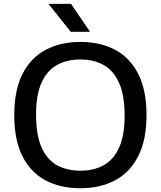

<svg xmlns="http://www.w3.org/2000/svg" viewBox="-20 -967 834 996"><path d="M397 9.5Q293.5 9.5 216.2 -31.5Q139 -72.5 96.5 -156.5Q54 -240.5 54 -370Q54 -499.5 96.8 -583.5Q139.5 -667.5 216.8 -708.5Q294 -749.5 397 -749.5Q500.5 -749.5 577.5 -708.5Q654.5 -667.5 697.2 -583.2Q740 -499 740 -370Q740 -241 697 -156.8Q654 -72.5 576.8 -31.5Q499.5 9.5 397 9.5ZM397 -81.5Q467 -81.5 518.5 -110.2Q570 -139 598.2 -202Q626.5 -265 626.5 -367Q626.5 -472 598 -536.2Q569.5 -600.5 518 -629.5Q466.5 -658.5 397 -658.5Q327.5 -658.5 275.8 -630Q224 -601.5 195.5 -538.5Q167 -475.5 167 -373Q167 -267.5 195.2 -203.2Q223.5 -139 275.2 -110.2Q327 -81.5 397 -81.5ZM347 -802 231.5 -947H348.5L447 -802Z"/></svg>

Font: Encode Sans SmExp Md
Style: Regular
Weight: 500
Width: 6
Designer: Multiple Designers
Foundry: Impallari Type
Version: Version 3.002; ttfautohint (v1.8.3) -l 8 -r 50 -G 200 -x 14 